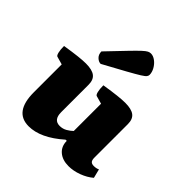

<svg xmlns="http://www.w3.org/2000/svg" viewBox="-199 -887 1046 1046"><g transform="rotate(45 323.5 -364.0)"><path d="M181 12Q70 12 70 -139V-354L24 -367Q17 -369 12.5 -387Q8 -405 8 -434Q65 -443 101 -447Q137 -451 160 -451Q208 -451 230 -434Q252 -417 252 -379V-168Q252 -109 299 -109Q322 -109 341 -120Q360 -131 373 -144V-354L327 -367Q320 -369 315.5 -387Q311 -405 311 -434Q368 -443 404 -447Q440 -451 463 -451Q511 -451 533 -434Q555 -417 555 -379V-121Q555 -102 562 -94Q569 -86 585 -86Q604 -86 618 -93L631 -41Q603 -17 564 -2.5Q525 12 488 12Q441 12 412.5 -12.5Q384 -37 384 -79H375Q272 12 181 12ZM218 -506Q202 -506 187.5 -520Q173 -534 173 -557Q236 -623 271.5 -660Q307 -697 325.5 -714Q344 -731 353.5 -735.5Q363 -740 372 -740Q390 -740 408 -726.5Q426 -713 437.5 -692.5Q449 -672 449 -652Q449 -645 443.5 -637.5Q438 -630 416.5 -616.5Q395 -603 348 -577Q301 -551 218 -506Z"/></g></svg>

Font: Petrona Black
Style: Regular
Weight: 900
Designer: Ringo R. Seeber
Foundry: Ringo R. Seeber
Version: Version 2.001; ttfautohint (v1.8.3)